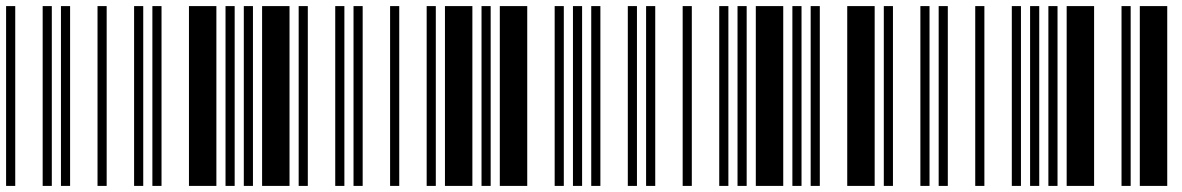

<svg xmlns="http://www.w3.org/2000/svg" viewBox="-20 -610 3880 630"><path d="M0 0V-590H30V0ZM120 0V-590H150V0ZM180 0V-590H210V0ZM300 0V-590H330V0ZM420 0V-590H450V0ZM480 0V-590H510V0ZM600 0V-590H690V0ZM720 0V-590H750V0ZM780 0V-590H810V0ZM840 0V-590H930V0Z M960 0V-590H990V0ZM1080 0V-590H1110V0ZM1140 0V-590H1170V0ZM1260 0V-590H1290V0ZM1380 0V-590H1410V0ZM1440 0V-590H1530V0ZM1560 0V-590H1590V0ZM1620 0V-590H1710V0ZM1800 0V-590H1830V0ZM1860 0V-590H1890V0Z M1920 0V-590H1950V0ZM2040 0V-590H2070V0ZM2100 0V-590H2130V0ZM2220 0V-590H2250V0ZM2340 0V-590H2370V0ZM2400 0V-590H2430V0ZM2460 0V-590H2550V0ZM2580 0V-590H2610V0ZM2640 0V-590H2670V0ZM2760 0V-590H2850V0Z M2880 0V-590H2910V0ZM3000 0V-590H3030V0ZM3060 0V-590H3090V0ZM3180 0V-590H3210V0ZM3300 0V-590H3330V0ZM3360 0V-590H3390V0ZM3420 0V-590H3450V0ZM3480 0V-590H3570V0ZM3660 0V-590H3690V0ZM3720 0V-590H3810V0Z"/></svg>

Font: Libre Barcode 39 Extended
Style: Regular
Weight: 400
Version: Version 1.005; ttfautohint (v1.8.3)